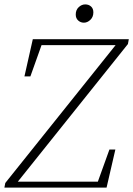

<svg xmlns="http://www.w3.org/2000/svg" viewBox="-23 -852 605 872"><path d="M-3 0 1 -21 514 -662 504 -637 505 -647H333H145L171 -662L115 -505H88L126 -674H562L558 -652L46 -12L55 -35L54 -27H245H440L416 -12L474 -173H501L461 0ZM358 -749Q343 -749 332 -759Q321 -769 321 -786Q321 -807 334.5 -819.5Q348 -832 364 -832Q380 -832 390.5 -822.5Q401 -813 401 -796Q401 -775 387.5 -762Q374 -749 358 -749Z"/></svg>

Font: Source Serif 4 36pt Light
Style: Italic
Weight: 300
Italic angle: -12°
Designer: Frank Grießhammer
Foundry: Adobe Systems Incorporated
Version: Version 4.004;hotconv 1.0.116;makeotfexe 2.5.65601